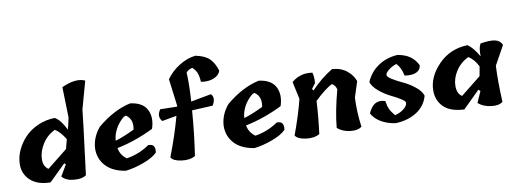

<svg xmlns="http://www.w3.org/2000/svg" viewBox="-66 -1265 4452 1656"><g transform="rotate(-10 2160.0 -436.5)"><path d="M518 -539 511 -805Q637 -863 715 -827L648 -586Q634 -456 610.5 -273.5Q587 -91 579 -22Q542 5 471 -1.5Q400 -8 368 -48L425 -144L413 -156Q275 -21 268 -14Q154 -15 92.5 -73Q31 -131 34 -217Q35 -277 62.5 -336.5Q90 -396 136.5 -444.5Q183 -493 252.5 -523.5Q322 -554 400 -555Q450 -527 494 -436Q508 -487 518 -539ZM449 -274 471 -357Q428 -427 383 -454Q313 -421 272 -356Q231 -291 229 -225.5Q227 -160 271 -132Q411 -243 449 -274Z M1062 -566Q1169 -553 1205.5 -483.5Q1242 -414 1210 -317Q1050 -238 888 -205Q898 -143 952 -104Q1064 -122 1152 -184Q1220 -188 1207 -110Q1168 -70 1083.5 -39Q999 -8 925 0Q808 -19 751 -84Q694 -149 697 -237Q703 -333 770 -413Q916 -535 1062 -566ZM1007 -469 988 -461Q940 -422 913 -370.5Q886 -319 884 -270Q959 -293 1052 -338Q1070 -428 1007 -469Z M1458 -477 1428 -713Q1474 -778 1545 -822Q1616 -866 1688 -873Q1770 -856 1808.5 -818Q1847 -780 1868 -711Q1854 -669 1805.5 -650.5Q1757 -632 1696 -643Q1693 -693 1682 -721Q1671 -749 1643 -775Q1603 -765 1588 -742Q1594 -647 1584 -490L1761 -523Q1798 -490 1760 -423L1578 -414Q1563 -215 1534 -22Q1488 6 1415 -3.5Q1342 -13 1323 -47Q1392 -225 1437 -391L1309 -368Q1269 -413 1309 -471L1456 -468Z M2188 -566Q2295 -553 2331.5 -483.5Q2368 -414 2336 -317Q2176 -238 2014 -205Q2024 -143 2078 -104Q2190 -122 2278 -184Q2346 -188 2333 -110Q2294 -70 2209.5 -39Q2125 -8 2051 0Q1934 -19 1877 -84Q1820 -149 1823 -237Q1829 -333 1896 -413Q2042 -535 2188 -566ZM2133 -469 2114 -461Q2066 -422 2039 -370.5Q2012 -319 2010 -270Q2085 -293 2178 -338Q2196 -428 2133 -469Z M3024 -415 2980 -278Q2974 -150 2992 -22Q2959 6 2892 -1.5Q2825 -9 2780 -48Q2793 -190 2843 -375Q2834 -412 2804 -428Q2737 -393 2649 -307Q2644 -188 2623 -22Q2576 6 2503.5 -3.5Q2431 -13 2411 -47Q2471 -208 2507 -350L2474 -504Q2552 -570 2656 -554Q2668 -514 2663 -462L2629 -416L2639 -401Q2727 -494 2829 -555Q2907 -549 2957 -508Q3007 -467 3024 -415Z M3407 -159Q3407 -183 3281 -244Q3233 -268 3186.5 -307Q3140 -346 3126 -388Q3161 -472 3235.5 -522Q3310 -572 3406 -577Q3473 -565 3513.5 -536Q3554 -507 3579 -457Q3576 -417 3539.5 -399Q3503 -381 3435 -391Q3421 -463 3382 -502Q3344 -490 3313 -465.5Q3282 -441 3282 -423.5Q3282 -406 3323 -381Q3364 -356 3415 -332.5Q3466 -309 3514.5 -270Q3563 -231 3575 -190Q3552 -104 3475 -54Q3398 -4 3289 0Q3217 -10 3163 -42Q3109 -74 3084 -121Q3133 -237 3233 -204Q3240 -158 3253 -130.5Q3266 -103 3295 -69Q3342 -80 3374.5 -106.5Q3407 -133 3407 -159Z M4317 -504 4225 -338Q4218 -201 4227 -22Q4196 6 4126.5 -2Q4057 -10 4013 -49L4056 -146L4041 -161Q3921 -43 3892 -14Q3773 -19 3715 -74.5Q3657 -130 3656 -217Q3655 -338 3758 -444.5Q3861 -551 4015 -555Q4063 -522 4110 -440Q4107 -513 4128 -550Q4212 -564 4256.5 -554Q4301 -544 4317 -504ZM3893 -132Q3979 -199 4071 -274L4086 -357Q4055 -421 4004 -453Q3933 -419 3892 -355Q3851 -291 3851 -225Q3851 -159 3893 -132Z"/></g></svg>

Font: Tillana
Style: Bold
Weight: 700
Designer: Lipi Raval (Devanagari, Latin), Jonny Pinhorn (Latin)
Foundry: Indian Type Foundry
Version: Version 2.002;PS 1.0;hotconv 1.0.79;makeotf.lib2.5.61930; tt